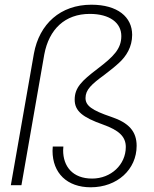

<svg xmlns="http://www.w3.org/2000/svg" viewBox="-20 -786 653 815"><path d="M71 0 168 -555C188 -662 256 -727 361 -727C446 -727 495 -689 495 -633C495 -578 461 -545 394 -494C327 -443 297 -414 297 -363C297 -315 330 -288 418 -257C485 -233 514 -206 514 -162C514 -87 451 -28 371 -28C288 -28 248 -80 248 -148C248 -153 249 -158 249 -164H204L203 -146C203 -51 265 9 365 9C478 9 560 -67 560 -167C560 -228 527 -265 452 -290C369 -318 343 -338 343 -370C343 -405 368 -428 424 -469C449 -488 469 -504 485 -519C516 -547 541 -587 541 -638C541 -714 479 -766 368 -766C236 -766 147 -684 124 -559L26 0Z"/></svg>

Font: Momo Neue ExtLt
Style: Italic
Weight: 200
Italic angle: -10°
Designer: Ninad Kale (Devanagari), Jonny Pinhorn (Latin)
Foundry: Indian Type Foundry
Version: 4.004